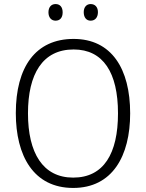

<svg xmlns="http://www.w3.org/2000/svg" viewBox="-20 -917 721 947"><path d="M219 -856C219 -831 233 -815 254 -815C276 -815 289 -830 289 -856C289 -882 276 -897 254 -897C233 -897 219 -882 219 -856ZM393 -857C393 -831 406 -815 427 -815C449 -815 463 -831 463 -857C463 -882 449 -897 427 -897C407 -897 393 -882 393 -857ZM622 -358C622 -578 530 -725 343 -725C155 -725 58 -586 58 -359C58 -149 145 10 341 10C534 10 622 -147 622 -358ZM118 -358C118 -552 190 -673 343 -673C489 -673 562 -559 562 -358C562 -160 492 -41 341 -41C191 -41 118 -163 118 -358Z"/></svg>

Font: Noto Sans Gujarati UI SemiCondensed Light
Style: Regular
Weight: 300
Width: 4
Designer: Jelle Bosma - Monotype Design Team, Universal Thirst
Foundry: Monotype Imaging Inc.
Version: Version 2.106